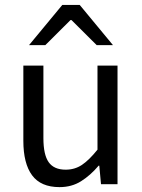

<svg xmlns="http://www.w3.org/2000/svg" viewBox="-20 -755 584 787"><path d="M224 12Q147.3 12 111.5 -36.5Q75.7 -85 75.7 -178V-486H157.9V-188.7Q157.9 -120.8 179.5 -90.2Q201.2 -59.5 249.3 -59.5Q286.4 -59.5 315.7 -79Q345 -98.5 379.6 -141.5V-486H461.7V0H394L387 -75.9H384.3Q350.8 -36.3 312.4 -12.2Q274 12 224 12ZM99 -570 235.3 -734.7H306.8L443.1 -570H376.3L273 -672.8H269L165.8 -570Z"/></svg>

Font: Source Sans 3 VF
Style: Regular
Weight: 200
Designer: Paul D. Hunt
Foundry: Adobe
Version: Version 3.046;hotconv 1.0.118;makeotfexe 2.5.65603